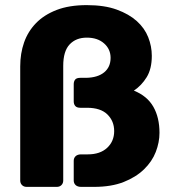

<svg xmlns="http://www.w3.org/2000/svg" viewBox="-20 -730 679 750"><path d="M84 0Q73 0 66 -7Q59 -14 59 -25V-471Q59 -521 74 -564Q89 -607 120.5 -639.5Q152 -672 201 -691Q250 -710 319 -710Q388 -710 436 -692.5Q484 -675 514.5 -647.5Q545 -620 559 -584.5Q573 -549 573 -512Q573 -461 553 -428.5Q533 -396 503 -376Q555 -355 579 -313Q603 -271 603 -211Q603 -174 588.5 -136.5Q574 -99 542.5 -68.5Q511 -38 463 -19Q415 0 347 0H297Q283 0 275.5 -7Q268 -14 268 -25V-102Q268 -113 275.5 -120Q283 -127 297 -127H323Q371 -127 398.5 -152.5Q426 -178 426 -218Q426 -257 399.5 -283Q373 -309 320 -309H294Q280 -309 274 -316Q268 -323 268 -334V-401Q268 -412 273.5 -419Q279 -426 294 -426H317Q362 -427 387 -447.5Q412 -468 412 -504Q412 -538 386.5 -560.5Q361 -583 319 -583Q277 -583 252 -556.5Q227 -530 227 -473V-25Q227 -14 220 -7Q213 0 202 0Z"/></svg>

Font: Fz Rubik
Style: Bold
Weight: 700
Designer: Hubert and Fischer
Foundry: Hubert and Fischer
Version: Vit hóa bi FontZin.com